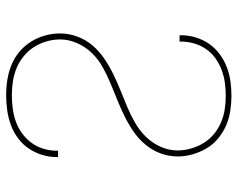

<svg xmlns="http://www.w3.org/2000/svg" viewBox="-96 -688 791 640"><g transform="rotate(90 300.0 -367.5)"><path d="M297 8Q271 8 245.5 4Q220 0 196.5 -9.5Q173 -19 153 -35.5Q133 -52 119 -74Q105 -96 98 -121Q91 -146 91 -172Q91 -201 101.5 -229.5Q112 -258 131.5 -280.5Q151 -303 175.5 -319.5Q200 -336 226.5 -349Q253 -362 280.5 -373Q308 -384 335.5 -395.5Q363 -407 389 -422Q415 -437 435.5 -458Q456 -479 468.5 -506.5Q481 -534 481 -564Q481 -586 474.5 -608.5Q468 -631 456 -650.5Q444 -670 426.5 -684.5Q409 -699 388 -708Q367 -717 344.5 -720.5Q322 -724 299 -724Q277 -724 255 -721Q233 -718 212 -710Q191 -702 173 -689Q155 -676 142.5 -657.5Q130 -639 124 -617.5Q118 -596 118 -574V-570H97V-575Q97 -599 104 -623Q111 -647 125 -667.5Q139 -688 159 -703Q179 -718 202 -727Q225 -736 249.5 -739.5Q274 -743 299 -743Q324 -743 349.5 -739Q375 -735 398 -725Q421 -715 441 -698.5Q461 -682 474 -660Q487 -638 494 -613.5Q501 -589 501 -564Q501 -534 490.5 -506Q480 -478 460.5 -455Q441 -432 416.5 -415.5Q392 -399 365.5 -386Q339 -373 311.5 -362Q284 -351 256.5 -339.5Q229 -328 203 -313.5Q177 -299 156.5 -278Q136 -257 123.5 -229Q111 -201 111 -172Q111 -149 117.5 -126.5Q124 -104 136.5 -84.5Q149 -65 167.5 -50Q186 -35 207 -26.5Q228 -18 251 -14.5Q274 -11 297 -11Q319 -11 341.5 -14Q364 -17 385 -24.5Q406 -32 424.5 -45.5Q443 -59 456 -77Q469 -95 475.5 -117Q482 -139 482 -161V-165H503V-160Q503 -135 495.5 -111Q488 -87 474 -66.5Q460 -46 439.5 -31Q419 -16 395.5 -7.5Q372 1 347 4.5Q322 8 297 8Z"/></g></svg>

Font: Iosevka Thin Extended
Style: Regular
Weight: 100
Width: 7
Monospace: yes
Designer: Belleve Invis
Foundry: Belleve Invis
Version: Version 32.5.0; ttfautohint (v1.8.4)